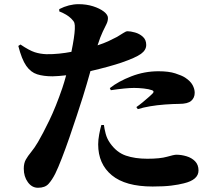

<svg xmlns="http://www.w3.org/2000/svg" viewBox="-20 -844 1040 911"><path d="M505.9 -416 501 -425.8Q541.5 -458 603.3 -481.9Q665 -505.9 731.9 -505.9Q780.8 -505.9 811.8 -495.8Q842.8 -485.8 857.9 -476.1Q883.3 -459.5 893.6 -440.7Q903.8 -421.9 903.8 -403.8Q903.8 -379.9 887.2 -365.5Q870.6 -351.1 830.1 -351.1Q817.4 -351.1 799.6 -350.3Q781.7 -349.6 762.2 -348.1Q686.5 -342.3 633.8 -326.2L627 -335.9Q640.6 -345.2 657.2 -358.9Q673.8 -372.6 687.7 -385Q701.7 -397.5 706.1 -402.8Q712.9 -411.6 701.2 -416Q686.5 -421.4 662.1 -424.1Q637.7 -426.8 616.2 -426.8Q578.1 -426.8 505.9 -416ZM261.2 -790V-800.8Q307.1 -824.2 353 -824.2Q390.1 -824.2 421.6 -814.2Q453.1 -804.2 472.7 -789.1Q492.2 -773.9 492.2 -758.8Q492.2 -744.1 485.4 -730.2Q478.5 -716.3 467.5 -693.6Q456.5 -670.9 442.9 -628.9Q471.7 -638.2 493.9 -648.4Q516.1 -658.7 535.2 -668.9Q552.2 -678.7 564.9 -687.3Q577.6 -695.8 585 -695.8Q599.6 -695.8 620.6 -689.9Q641.6 -684.1 657.7 -669.7Q673.8 -655.3 673.8 -630.9Q673.8 -606.4 648.9 -588.4Q624 -570.3 556.2 -546.9Q532.2 -538.6 492.4 -527.6Q452.6 -516.6 409.2 -506.8Q400.9 -477.5 391.8 -446Q382.8 -414.6 373 -383.8Q360.8 -345.7 344.2 -294.9Q327.6 -244.1 309.3 -191.4Q291 -138.7 273.4 -93.3Q255.9 -47.9 242.2 -20Q227.1 9.8 210.4 28.3Q193.8 46.9 160.2 46.9Q131.3 46.9 112.1 20.3Q92.8 -6.3 92.8 -43.9Q92.8 -69.3 102.5 -86.7Q112.3 -104 127.7 -122.6Q143.1 -141.1 160.2 -169.9Q182.6 -208 213.9 -272.5Q245.1 -336.9 275.9 -426.8Q280.3 -439.9 284.9 -455.3Q289.6 -470.7 293.9 -486.8Q275.9 -484.9 259.3 -483.4Q242.7 -481.9 229 -481.9Q186.5 -481.9 156.2 -491.5Q126 -501 104.5 -531.7Q83 -562.5 66.9 -626L77.1 -632.8Q119.1 -604.5 145 -596.2Q170.9 -587.9 200.2 -586.9Q230 -586.4 261 -589.6Q292 -592.8 318.8 -598.1Q333.5 -669.9 335 -706.1Q335.9 -726.1 333 -735.1Q330.1 -744.1 317.9 -755.9Q298.3 -775.4 261.2 -790ZM460.9 -251H473.1Q475.1 -233.9 481.4 -209.5Q487.8 -185.1 502.9 -164.1Q533.7 -120.6 577.1 -105.7Q620.6 -90.8 679.2 -90.8Q739.7 -90.8 772.7 -100.3Q805.7 -109.9 816.9 -109.9Q840.8 -109.9 865.2 -102.5Q889.6 -95.2 905.8 -78.6Q921.9 -62 921.9 -35.2Q921.9 9.3 852.1 25.9Q828.1 32.2 793 36.6Q757.8 41 704.1 41Q575.2 41 510.5 -12.5Q445.8 -65.9 445.8 -159.2Q445.8 -180.7 450.7 -206.8Q455.6 -232.9 460.9 -251Z"/></svg>

Font: Source Han Serif JP Heavy
Style: Regular
Weight: 900
Designer: Ryoko NISHIZUKA  (kana & ideographs); Frank Grießhammer (Latin, Greek & Cyrillic); Wenlong ZHANG  (bopomofo); Sandoll Co
Foundry: Adobe Systems Incorporated
Version: Version 1.001;PS 1.001;hotconv 16.6.54;makeotf.lib2.5.65590